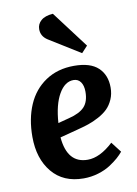

<svg xmlns="http://www.w3.org/2000/svg" viewBox="-89 -850 661 923"><g transform="rotate(-10 241.0 -388.5)"><path d="M370.1 -611.8 340.8 -580.1 188 -674.8Q157.2 -694.8 157.2 -729Q157.2 -753.9 176.5 -771Q195.8 -788.1 234.9 -791ZM291 -526.9Q370.6 -526.9 408.7 -491Q446.8 -455.1 446.8 -394Q446.8 -362.3 435.3 -336.2Q423.8 -310.1 406.2 -292.7Q388.7 -275.4 361.6 -260.7Q334.5 -246.1 309.6 -237.8Q284.7 -229.5 252 -221.2L168 -199.2Q179.2 -70.8 278.8 -70.8Q338.4 -70.8 403.8 -131.8L442.9 -81.1Q432.1 -67.9 416.3 -53.7Q400.4 -39.6 375.5 -23.2Q350.6 -6.8 315.9 3.7Q281.2 14.2 244.1 14.2Q145 14.2 90.1 -52.2Q35.2 -118.7 35.2 -225.1Q35.2 -313 64.5 -380.9Q93.8 -448.7 152.3 -487.8Q210.9 -526.9 291 -526.9ZM324.2 -395Q324.2 -424.8 311.8 -442.4Q299.3 -460 276.9 -460Q234.4 -460 205.1 -408.9Q175.8 -357.9 169.9 -269L224.1 -283.2Q277.3 -296.4 300.8 -321.8Q324.2 -347.2 324.2 -395Z"/></g></svg>

Font: Literata Book
Style: Bold Italic
Weight: 700
Italic angle: -3°
Designer: Latin by Veronika Burian and Jose Scaglione. Greek by Irene Vlachou. Cyrillic by Vera Evstafieva
Foundry: TypeTogether
Version: Version 1.003;PS 001.003;hotconv 1.0.88;makeotf.lib2.5.64775